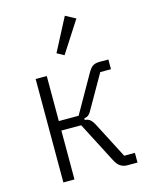

<svg xmlns="http://www.w3.org/2000/svg" viewBox="-115 -843 724 918"><g transform="rotate(-15 246.5 -384.0)"><path d="M83 0V-512H138V-289H236L340 -472Q354 -497 366.5 -504.5Q379 -512 398 -512H443V-464H390L302 -310Q290 -287 281.5 -279.5Q273 -272 259 -270V-262Q275 -261 285.5 -252.5Q296 -244 308 -220L397 -48H450V0H399Q381 0 366 -9.5Q351 -19 339 -43L236 -242H138V0ZM346 -741 246 -586 211 -605 296 -768Z"/></g></svg>

Font: IBM Plex Sans Condensed Light
Style: Regular
Weight: 300
Width: 3
Designer: Mike Abbink, Paul van der Laan, Pieter van Rosmalen
Foundry: Bold Monday
Version: Version 3.201